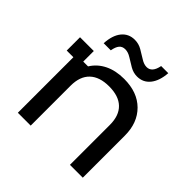

<svg xmlns="http://www.w3.org/2000/svg" viewBox="-181 -838 986 986"><g transform="rotate(45 312.5 -345.0)"><path d="M89.2 0V-403.3H40.8V-500H140.8V-423.3H175.8Q201.7 -465 246.7 -487.1Q291.7 -509.2 352.5 -509.2Q449.2 -509.2 505 -453.8Q560.8 -398.3 560.8 -305.8V0H467.5V-290Q467.5 -357.5 431.2 -392.5Q395 -427.5 325 -427.5Q255.8 -427.5 219.2 -392.5Q182.5 -357.5 182.5 -290V0ZM148.3 -564.2Q151.7 -624.2 178.3 -657.1Q205 -690 249.2 -690Q277.5 -690 302.1 -675.8Q326.7 -661.7 348.8 -647.5Q370.8 -633.3 390.8 -633.3Q429.2 -633.3 440 -690H491.7Q487.5 -630.8 460.8 -597.5Q434.2 -564.2 390 -564.2Q363.3 -564.2 338.8 -578.3Q314.2 -592.5 292.1 -606.7Q270 -620.8 249.2 -620.8Q228.3 -620.8 216.7 -607.1Q205 -593.3 200 -564.2Z"/></g></svg>

Font: Funnel Display Light
Style: Regular
Weight: 400
Version: Version 1.000